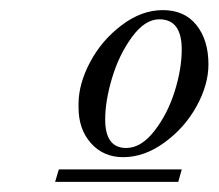

<svg xmlns="http://www.w3.org/2000/svg" viewBox="-20 -718 428 376"><path d="M329.1 -361.8H87.9L95.2 -386.2H335.9ZM186 -483.9Q186 -428.2 227.1 -428.2Q256.3 -428.2 282.2 -461.4Q308.1 -494.6 322 -538.8Q335.9 -583 335.9 -621.1Q335.9 -680.2 292 -680.2Q263.7 -680.2 238.3 -645.3Q212.9 -610.4 199.5 -565.4Q186 -520.5 186 -483.9ZM133.8 -507.8V-514.2Q133.8 -553.7 156.5 -596.4Q179.2 -639.2 218.3 -668.7Q257.3 -698.2 298.8 -698.2Q341.3 -698.2 364.7 -668.9Q388.2 -639.6 388.2 -591.8Q388.2 -552.2 365 -510Q341.8 -467.8 302.2 -439Q262.7 -410.2 221.2 -410.2Q182.6 -410.2 158.2 -437.5Q133.8 -464.8 133.8 -507.8Z"/></svg>

Font: Flanker Steampunk
Style: Italic
Weight: 400
Italic angle: -12°
Designer: Alexey Kryukov, Leonardo Di Lena
Foundry: Alexey Kryukov, Leonardo Di Lena
Version: 1.210